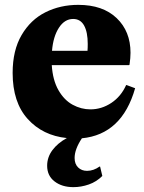

<svg xmlns="http://www.w3.org/2000/svg" viewBox="-20 -560 594 790"><path d="M302 -540Q403 -540 460 -485.5Q517 -431 517 -343Q517 -322 513 -294L511 -292H193Q197 -230 220.5 -189Q244 -148 279 -129Q314 -110 352 -110Q398 -110 438 -136.5Q478 -163 499 -210H501L536 -197Q482 -7 317 9Q287 54 287 90Q287 115 301.5 129Q316 143 338 143Q365 143 390 125L392 126L401 164Q377 188 345.5 199Q314 210 282 210Q235 210 204.5 186.5Q174 163 174 122Q174 87 195.5 58Q217 29 255 8Q156 -2 94 -70.5Q32 -139 32 -260Q32 -353 69 -416Q106 -479 167 -509.5Q228 -540 302 -540ZM340 -351Q341 -361 341 -379Q341 -428 326 -455Q311 -482 281 -482Q246 -482 222.5 -446Q199 -410 194 -351Z"/></svg>

Font: Minipax
Style: Bold
Weight: 700
Designer: Raphaël Ronot, Igor Stepanchenko (Cyrillic)
Foundry: steppetype
Version: Version 1.002